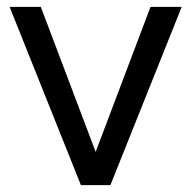

<svg xmlns="http://www.w3.org/2000/svg" viewBox="-20 -540 558 560"><path d="M8 -520H99L259 -97L419 -520H510L302 0H216Z"/></svg>

Font: Aspekta 400
Style: Regular
Weight: 400
Designer: Ivo Dolenc
Version: Version 2.000